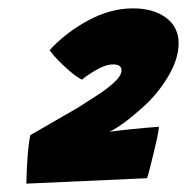

<svg xmlns="http://www.w3.org/2000/svg" viewBox="-20 -684 447 459"><path d="M360 -381Q359.5 -372.5 355.8 -354.8Q352 -337 347 -316.8Q342 -296.5 337.8 -280Q333.5 -263.5 331.5 -258L43 -245Q43 -249 43.8 -270Q44.5 -291 46.5 -316.8Q48.5 -342.5 52.5 -361Q68.5 -370 96.2 -386.2Q124 -402.5 166 -426.5Q190 -441.5 214 -457.2Q238 -473 254.2 -488.2Q270.5 -503.5 270.5 -516Q270.5 -530 250.5 -530Q232.5 -530 209.5 -516.5Q186.5 -503 176 -493.5Q162.5 -500.5 147 -513.8Q131.5 -527 118.2 -540.8Q105 -554.5 98.5 -564Q137 -606 190.5 -635Q244 -664 297.5 -664Q346.5 -664 376.8 -641.8Q407 -619.5 407 -580.5Q407 -543.5 382.5 -502Q358 -460.5 322 -428Q272 -383 241.5 -369Q262.5 -372 294.5 -375.2Q326.5 -378.5 360 -381Z"/></svg>

Font: Grandstander ExtraBold
Style: Italic
Weight: 800
Italic angle: -15°
Designer: Tyler Finck
Foundry: Etcetera Type Co
Version: Version 1.200; ttfautohint (v1.8.3)